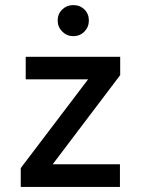

<svg xmlns="http://www.w3.org/2000/svg" viewBox="-20 -734 558 754"><path d="M61.5 0V-74L326 -422.5H81V-511H452V-439L187 -89H451V0ZM267.5 -592Q242.5 -592 224.5 -610Q206.5 -628 206.5 -653.5Q206.5 -679.5 224.5 -696.8Q242.5 -714 267.5 -714Q294 -714 311.5 -696.8Q329 -679.5 329 -653.5Q329 -628 311.5 -610Q294 -592 267.5 -592Z"/></svg>

Font: Overpass Medium
Style: Regular
Weight: 500
Designer: Delve Withrington, Dave Bailey, Thomas Jockin
Foundry: Delve Fonts LLC
Version: Version 4.000